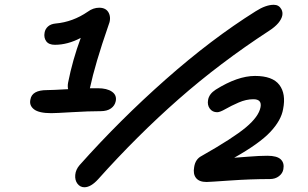

<svg xmlns="http://www.w3.org/2000/svg" viewBox="-20 -789 1284 801"><path d="M332 -7.8Q314.5 -7.8 303.2 -22.5Q292 -37.1 293.9 -59.3Q295.9 -81.5 312 -100.1Q479.5 -288.1 670.9 -457.3Q862.3 -626.5 1046.9 -742.2Q1088.9 -769 1122.1 -769Q1143.6 -769 1153.8 -750.5Q1167.5 -725.1 1141.1 -692.9Q1126.5 -675.8 1102.1 -660.2Q897 -526.4 724.6 -374.8Q552.2 -223.1 389.2 -41Q358.9 -7.8 332 -7.8ZM193.8 -316.9Q142.6 -316.9 121.8 -333Q101.1 -349.1 106.9 -374Q113.3 -413.1 175.8 -413.1Q195.8 -413.1 264.2 -417Q261.2 -429.2 264.2 -444.8Q282.7 -538.6 316.9 -630.9Q262.2 -602.1 209 -602.1Q183.6 -602.1 172.9 -616.9Q162.1 -631.8 166 -652.8Q168.5 -668 180.2 -678.5Q191.9 -689 211.9 -690.9Q283.7 -697.3 346.2 -740.2Q368.7 -756.8 394 -756.8Q423.3 -756.8 434.1 -734.4Q444.8 -711.9 432.1 -682.1Q376.5 -522 355 -420.9H388.2Q426.3 -420.9 447 -406.5Q467.8 -392.1 462.9 -367.2Q459 -348.1 442.9 -336.7Q426.8 -325.2 399.9 -325.2Q350.1 -325.2 280.5 -321Q210.9 -316.9 193.8 -316.9ZM841.8 -29.8Q811 -29.8 797.9 -46.4Q784.7 -63 790 -91.8Q794.9 -125 820.8 -138.2Q952.6 -212.9 1006.1 -257.8Q1059.6 -302.7 1066.9 -341.8Q1073.2 -375 1037.1 -375Q1006.8 -375 975.6 -361.3Q944.3 -347.7 920.9 -334.2Q897.5 -320.8 886.2 -320.8Q866.2 -320.8 855.2 -335.9Q844.2 -351.1 848.1 -372.1Q852.1 -397 879.9 -415Q971.2 -472.2 1043.9 -472.2Q1117.2 -472.2 1145.5 -434.8Q1173.8 -397.5 1161.1 -334Q1153.3 -287.1 1107.7 -238.5Q1062 -189.9 957 -130.9Q966.8 -131.3 1014.9 -135.3Q1063 -139.2 1095.2 -139.2Q1135.7 -139.2 1151.4 -124Q1167 -108.9 1162.1 -83Q1159.2 -65.9 1143.8 -54Q1128.4 -42 1106 -42Q1025.9 -42 939.2 -35.9Q852.5 -29.8 841.8 -29.8Z"/></svg>

Font: Shantell Sans Bouncy
Style: Italic
Weight: 500
Italic angle: -11.31°
Designer: Stephen Nixon, Anya Danilova, Shantell Martin
Foundry: Arrow Type
Version: Version 1.006;[9816181b4]